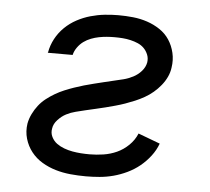

<svg xmlns="http://www.w3.org/2000/svg" viewBox="-44 -575 688 630"><g transform="rotate(5 300.0 -260.0)"><path d="M261 8Q235 8 209.5 5.5Q184 3 160.5 -4Q137 -11 116 -23.5Q95 -36 80 -55Q65 -74 58 -98Q51 -122 55 -148Q58 -164 65.5 -179.5Q73 -195 83.5 -208.5Q94 -222 107.5 -232.5Q121 -243 135.5 -251.5Q150 -260 165.5 -266.5Q181 -273 197 -278.5Q213 -284 228.5 -288.5Q244 -293 260.5 -297Q277 -301 293 -305Q309 -309 324.5 -312.5Q340 -316 356 -320Q372 -324 387.5 -332Q403 -340 414.5 -353Q426 -366 429 -382Q431 -396 426 -408Q421 -420 412.5 -428.5Q404 -437 392.5 -442Q381 -447 368 -450Q355 -453 342 -454Q329 -455 315 -455Q302 -455 289.5 -454Q277 -453 264 -450.5Q251 -448 238 -443Q225 -438 214 -430Q203 -422 194.5 -410Q186 -398 183 -385H101L102 -387Q106 -410 117.5 -431.5Q129 -453 146.5 -470Q164 -487 185.5 -498.5Q207 -510 230 -516.5Q253 -523 276 -525.5Q299 -528 321 -528Q346 -528 370 -525.5Q394 -523 416.5 -515.5Q439 -508 458.5 -495Q478 -482 490.5 -463Q503 -444 508.5 -420.5Q514 -397 510 -372Q508 -356 501 -341Q494 -326 483 -312.5Q472 -299 459 -288Q446 -277 431 -268.5Q416 -260 400.5 -253.5Q385 -247 369.5 -241.5Q354 -236 337.5 -231.5Q321 -227 305.5 -223Q290 -219 274 -215.5Q258 -212 241.5 -208Q225 -204 209 -200Q193 -196 178.5 -188.5Q164 -181 151.5 -167.5Q139 -154 137 -139Q134 -124 140.5 -111Q147 -98 158 -90Q169 -82 182.5 -77Q196 -72 210 -69.5Q224 -67 238 -66Q252 -65 267 -65Q289 -65 312 -68.5Q335 -72 356 -81.5Q377 -91 394.5 -108Q412 -125 421 -147L493 -120Q485 -98 470 -78.5Q455 -59 436.5 -44Q418 -29 396 -18.5Q374 -8 351.5 -2Q329 4 306 6Q283 8 261 8Z"/></g></svg>

Font: Iosevka Extended
Style: Italic
Weight: 400
Width: 7
Italic angle: -9°
Monospace: yes
Designer: Belleve Invis
Foundry: Belleve Invis
Version: Version 32.5.0; ttfautohint (v1.8.4)